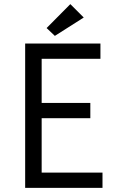

<svg xmlns="http://www.w3.org/2000/svg" viewBox="-20 -911 582 931"><path d="M477 0H102V-700H467V-626H182V-412H418V-338H182V-74H477ZM206 -775 321 -891 386 -826 246 -737Z"/></svg>

Font: Tilda Sans
Style: Regular
Weight: 400
Designer: ParaType Ltd
Foundry: ParaType Ltd
Version: Version 1.002W